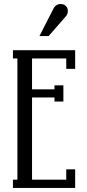

<svg xmlns="http://www.w3.org/2000/svg" viewBox="-20 -928 430 948"><path d="M220.2 -750H174.8L241.2 -879.9Q253.4 -908.2 279.8 -908.2Q295.4 -908.2 305.2 -898.4Q314.9 -888.7 314.9 -875Q314.9 -856.9 303.2 -845.2ZM43.9 -680.2H351.1V-587.9H307.1V-639.2H138.2V-486.8H249V-506.8H293V-426.8H249V-446.8H138.2V-41H307.1V-91.8H351.1V0H43.9V-41H65.9V-639.2H43.9Z"/></svg>

Font: Margherita
Style: Regular
Weight: 400
Designer: James Puckett
Foundry: Dunwich Type Founders
Version: Version 1.008;hotconv 1.0.109;makeotfexe 2.5.65596